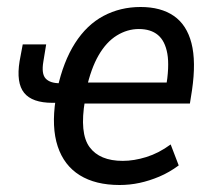

<svg xmlns="http://www.w3.org/2000/svg" viewBox="-20 -520 603 549"><path d="M322 9Q253 9 208 -19Q163 -47 145 -101.5Q127 -156 139 -235L148 -226H130Q72 -226 49 -254.5Q26 -283 36 -345L45 -393H112L104 -344Q98 -309 110.5 -295.5Q123 -282 151 -282H168L144 -266Q161 -344 194.5 -396.5Q228 -449 276 -474.5Q324 -500 382 -500Q440 -500 477 -474.5Q514 -449 527.5 -396.5Q541 -344 529 -262L523 -224H208L223 -233Q207 -139 236 -99.5Q265 -60 331 -60Q363 -60 398.5 -71Q434 -82 468 -107L491 -47Q464 -27 435.5 -15Q407 -3 379 3Q351 9 322 9ZM377 -437Q344 -437 314 -418.5Q284 -400 262 -362Q240 -324 227 -265L219 -284H472L454 -266Q465 -330 458.5 -366.5Q452 -403 431.5 -420Q411 -437 377 -437Z"/></svg>

Font: Nunito Sans 10pt Condensed Medium
Style: Italic
Weight: 500
Width: 3
Italic angle: -9°
Designer: Vernon Adams
Foundry: Vernon Adams
Version: Version 3.101;gftools[0.9.27]